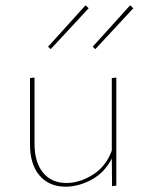

<svg xmlns="http://www.w3.org/2000/svg" viewBox="-20 -700 551 723"><path d="M171 -515 161 -524 302 -680 314 -669ZM339 -515 329 -524 470 -680 482 -669ZM401 -406 418 -408V-1L402 1L401 -103Q374 -50 325 -23.5Q276 3 227 3Q165 3 129 -39Q93 -81 93 -156V-406L110 -408V-159Q110 -89 142 -50Q174 -11 230 -11Q280 -11 329.5 -42Q379 -73 401 -133Z"/></svg>

Font: Ysabeau Infant Thin
Style: Regular
Weight: 200
Designer: Christian Thalmann (Catharsis Fonts)
Version: Version 0.003